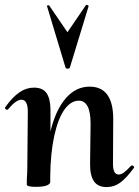

<svg xmlns="http://www.w3.org/2000/svg" viewBox="-26 -751 565 780"><path d="M510 -79Q514 -79 517 -75.5Q520 -72 518 -69Q488 -28 463 -9.5Q438 9 407 9Q371 9 355 -15.5Q339 -40 340 -89L342 -248Q342 -342 294 -342Q262 -342 236 -306Q210 -270 194.5 -199.5Q179 -129 178 -32V-12Q178 -3 163.5 2.5Q149 8 120 8Q85 8 83 0V-23Q85 -51 85 -74L87 -297Q87 -346 61 -346Q39 -346 6 -306Q5 -305 3 -305Q-1 -305 -4 -308.5Q-7 -312 -5 -315Q25 -357 53 -376Q81 -395 112 -395Q147 -395 162.5 -373.5Q178 -352 179 -309V-217Q200 -304 241 -351.5Q282 -399 338 -399Q434 -399 434 -267L433 -89Q432 -42 456 -42Q467 -42 478.5 -51Q490 -60 506 -77ZM165 -726Q164 -729 169 -729.5Q174 -730 175 -727L248 -620L323 -730Q324 -731 326 -731Q329 -731 331.5 -729.5Q334 -728 334 -726L258 -477Q256 -472 249 -472Q242 -472 240 -477Z"/></svg>

Font: Cormorant Upright
Style: Bold
Weight: 700
Designer: Christian Thalmann (Catharsis Fonts)
Foundry: Catharsis Fonts
Version: Version 3.302